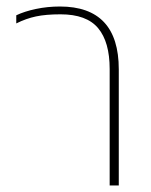

<svg xmlns="http://www.w3.org/2000/svg" viewBox="-20 -570 465 590"><path d="M317 -358Q317 -441 281.5 -483.5Q246 -526 166 -526Q121 -526 90.5 -519.5Q60 -513 30 -498V-523Q55 -535 90.5 -542.5Q126 -550 164 -550Q345 -550 345 -357V0H317Z"/></svg>

Font: Prompt Thin
Style: Regular
Weight: 250
Designer: Katatrad Team
Foundry: CadsonDemak
Version: Version 1.001